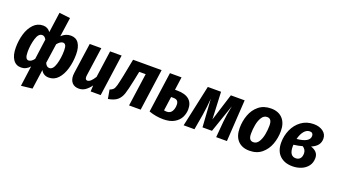

<svg xmlns="http://www.w3.org/2000/svg" viewBox="-76 -1418 4037 2301"><g transform="rotate(20 1942.5 -268.0)"><path d="M275 -38Q229 16 164 16Q98 16 61.5 -38Q25 -92 25 -189Q25 -279 49 -361Q73 -443 123 -495.5Q173 -548 245 -548Q304 -548 339 -499L375 -758L515 -742L480 -497Q531 -548 598 -548Q665 -548 699 -498Q733 -448 733 -357Q733 -259 708 -173.5Q683 -88 635 -36Q587 16 519 16Q449 16 417 -43L382 206L240 222ZM290 -140 325 -399Q304 -437 273 -437Q225 -437 201 -358.5Q177 -280 176 -191Q176 -139 187.5 -116.5Q199 -94 220 -94Q256 -94 290 -140ZM582 -353Q582 -398 571 -417.5Q560 -437 538 -437Q504 -437 466 -390L430 -140Q441 -116 454 -105Q467 -94 485 -94Q533 -94 557.5 -175.5Q582 -257 582 -353Z M785 -109Q785 -126 788 -144L843 -531H991L939 -164Q938 -157 938 -146Q938 -108 966 -108Q1006 -108 1055 -188L1103 -531H1250L1176 0H1048L1052 -78Q1019 -33 983 -8Q947 17 901 17Q846 17 815.5 -16.5Q785 -50 785 -109Z M1686 0H1538L1597 -420H1515L1491 -303Q1465 -177 1446 -120.5Q1427 -64 1388.5 -31.5Q1350 1 1273 14L1253 -99Q1283 -110 1297.5 -125.5Q1312 -141 1323 -179.5Q1334 -218 1353 -311L1396 -531H1760Z M2221 -201Q2221 -146 2197 -97Q2173 -48 2118.5 -16Q2064 16 1978 16Q1884 16 1794 -16L1866 -531H2014L1991 -365H2016Q2119 -365 2170 -323Q2221 -281 2221 -201ZM2073 -201Q2073 -234 2057.5 -250.5Q2042 -267 2007 -267H1977L1952 -88Q1969 -84 1987 -84Q2031 -84 2052 -118Q2073 -152 2073 -201Z M2786 0H2649L2666 -199Q2671 -252 2678 -296Q2685 -340 2699 -412L2576 -54H2455L2431 -411Q2423 -302 2406 -196L2372 0H2234L2349 -531H2518L2534 -184L2643 -531H2819Z M2876 -199Q2876 -287 2905 -366.5Q2934 -446 2996 -497Q3058 -548 3152 -548Q3247 -548 3300 -491Q3353 -434 3353 -332Q3353 -245 3324 -165.5Q3295 -86 3233 -34.5Q3171 17 3077 17Q2982 17 2929 -39.5Q2876 -96 2876 -199ZM3202 -348Q3202 -394 3187 -415Q3172 -436 3142 -436Q3100 -436 3074 -394.5Q3048 -353 3037.5 -295Q3027 -237 3027 -183Q3027 -137 3042 -116Q3057 -95 3087 -95Q3129 -95 3155 -136.5Q3181 -178 3191.5 -236Q3202 -294 3202 -348Z M3863 -420Q3863 -374 3837.5 -340.5Q3812 -307 3756 -283Q3800 -270 3826 -242Q3852 -214 3852 -170Q3852 -110 3820 -68Q3788 -26 3736 -5Q3684 16 3626 16Q3523 16 3463 -41.5Q3403 -99 3403 -207Q3403 -292 3437.5 -370.5Q3472 -449 3539 -498Q3606 -547 3697 -547Q3769 -547 3816 -512.5Q3863 -478 3863 -420ZM3562 -309Q3725 -325 3725 -406Q3725 -426 3714 -437.5Q3703 -449 3682 -449Q3640 -449 3608.5 -410.5Q3577 -372 3562 -309ZM3550 -231 3549 -209Q3549 -88 3630 -88Q3665 -88 3685 -110.5Q3705 -133 3705 -176Q3705 -224 3661 -253Q3613 -239 3550 -231Z"/></g></svg>

Font: Fira Sans Condensed
Style: Bold Italic
Weight: 700
Width: 3
Italic angle: -8°
Designer: Carrois Corporate & Edenspiekermann AG
Foundry: Carrois Corporate GbR & Edenspiekermann AG
Version: Version 4.203